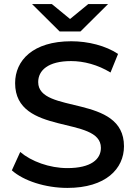

<svg xmlns="http://www.w3.org/2000/svg" viewBox="-20 -911 665 940"><path d="M310 9C498 9 587 -85 587 -195C587 -452 167 -350 167 -509C167 -566 215 -612 328 -612C390 -612 459 -594 521 -556L558 -647C498 -687 412 -709 329 -709C141 -709 54 -615 54 -504C54 -244 474 -347 474 -187C474 -131 425 -88 310 -88C222 -88 133 -121 79 -167L38 -77C95 -26 202 9 310 9ZM509 -891H412L323 -818L234 -891H137L272 -757H374Z"/></svg>

Font: Montserrat-Alt1 SemBd
Style: Regular
Weight: 600
Designer: Differentunic
Foundry: Differentunic
Version: Version 7.222